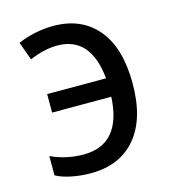

<svg xmlns="http://www.w3.org/2000/svg" viewBox="-89 -619 625 702"><g transform="rotate(-15 223.5 -268.0)"><path d="M170 10Q133 10 98 3Q63 -4 39 -17V-90Q69 -76 100.5 -69.5Q132 -63 162 -63Q305 -63 314 -241H90V-311H313Q297 -473 171 -473Q145 -473 118 -466.5Q91 -460 66 -449L41 -518Q70 -531 105 -538.5Q140 -546 175 -546Q282 -546 342 -474.5Q402 -403 402 -268Q402 -134 341 -62Q280 10 170 10Z"/></g></svg>

Font: Noto Sans SemiCondensed
Style: Regular
Weight: 400
Width: 4
Designer: Monotype Design Team
Foundry: Monotype Imaging Inc.
Version: Version 2.013; ttfautohint (v1.8.4.7-5d5b)